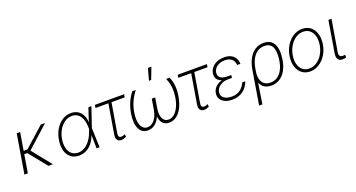

<svg xmlns="http://www.w3.org/2000/svg" viewBox="-53 -1546 4696 2531"><g transform="rotate(-20 2295.0 -281.0)"><path d="M175.3 -545.9 84.5 0H36.6L127.4 -545.9ZM524.9 -545.9 201.7 -253.4 106.9 -254.4 107.9 -297.4H187L464.8 -545.9ZM373.5 0 164.6 -258.8 207 -285.2 436 0Z M802.2 11.7Q732.4 11.2 687 -25.1Q641.6 -61.5 624 -125.5Q606.4 -189.5 620.1 -273.9Q633.8 -355 671.6 -418Q709.5 -481 765.9 -516.8Q822.3 -552.7 889.6 -552.7Q942.9 -552.7 982.4 -528.8Q1022 -504.9 1044.9 -460.9Q1067.9 -417 1069.8 -356L1085 -356.9L1081.5 -273.4L1090.8 0H1049.3L1042.5 -295.4Q1042 -342.3 1032.5 -382.1Q1022.9 -421.9 1003.9 -451.2Q984.9 -480.5 955.6 -496.6Q926.3 -512.7 886.2 -512.7Q831.5 -512.7 784.9 -480.7Q738.3 -448.7 706.1 -393.8Q673.8 -338.9 662.1 -269.5Q650.9 -198.7 664.6 -144.5Q678.2 -90.3 714.4 -59.8Q750.5 -29.3 806.2 -28.8Q841.8 -28.8 875.5 -43.9Q909.2 -59.1 939.2 -87.9Q969.2 -116.7 993.4 -157.5Q1017.6 -198.2 1034.7 -250.5L1132.8 -545.9H1174.8L1081.5 -271.5L1057.6 -187L1044.4 -186Q1018.1 -114.7 979.7 -71.3Q941.4 -27.8 896 -8.1Q850.6 11.7 802.2 11.7Z M1633.8 -545.9 1627 -504.4H1217.3L1224.1 -545.9ZM1404.8 -545.9H1448.7L1373 -94.2Q1369.1 -69.8 1372.8 -56.4Q1376.5 -43 1386.2 -38.1Q1396 -33.2 1410.2 -32.7Q1422.9 -32.7 1436.3 -36.9Q1449.7 -41 1460.9 -47.4L1466.3 -12.2Q1448.2 -1 1429.9 3.9Q1411.6 8.8 1394.5 9.3Q1356.9 8.8 1339.1 -16.8Q1321.3 -42.5 1329.6 -91.8Z M1748.5 -545.9H1797.4Q1762.2 -501 1738.3 -456.8Q1714.4 -412.6 1699.7 -368.2Q1685.1 -323.7 1677.2 -275.9Q1658.2 -161.6 1686.3 -96.4Q1714.4 -31.2 1777.3 -31.2Q1833.5 -31.2 1875.7 -82.5Q1918 -133.8 1932.6 -222.7L1956.5 -366.2H1994.1L1973.1 -241.7Q1960 -160.6 1931.6 -104.5Q1903.3 -48.3 1862.1 -19.3Q1820.8 9.8 1768.6 9.8Q1683.1 9.8 1647.2 -67.4Q1611.3 -144.5 1632.8 -277.3Q1646 -355 1674.8 -421.9Q1703.6 -488.8 1748.5 -545.9ZM2223.1 -545.9H2271.5Q2297.9 -488.8 2304.4 -421.9Q2311 -355 2297.9 -277.3Q2283.2 -189 2250.7 -124.3Q2218.3 -59.6 2171.4 -24.9Q2124.5 9.8 2067.4 9.8Q2015.6 9.8 1983.9 -19.3Q1952.1 -48.3 1942.4 -104.5Q1932.6 -160.6 1945.8 -241.7L1966.8 -366.2H2004.4L1980.5 -222.7Q1965.8 -133.8 1991.2 -82.5Q2016.6 -31.2 2072.3 -31.2Q2114.7 -31.2 2151.1 -60.8Q2187.5 -90.3 2214.6 -145.3Q2241.7 -200.2 2253.9 -275.9Q2261.2 -323.7 2261.5 -368.2Q2261.7 -412.6 2252.4 -456.8Q2243.2 -501 2223.1 -545.9ZM2002.4 -600.6 2047.4 -764.6H2096.2L2033.2 -600.6Z M2795.4 -545.9 2788.6 -504.4H2378.9L2385.7 -545.9ZM2566.4 -545.9H2610.4L2534.7 -94.2Q2530.8 -69.8 2534.4 -56.4Q2538.1 -43 2547.9 -38.1Q2557.6 -33.2 2571.8 -32.7Q2584.5 -32.7 2597.9 -36.9Q2611.3 -41 2622.6 -47.4L2627.9 -12.2Q2609.9 -1 2591.6 3.9Q2573.2 8.8 2556.2 9.3Q2518.6 8.8 2500.7 -16.8Q2482.9 -42.5 2491.2 -91.8Z M2996.6 -290H3046.4L3043 -261.7H2984.9Q2944.3 -261.7 2908.4 -246.6Q2872.6 -231.4 2848.4 -204.8Q2824.2 -178.2 2818.8 -142.6Q2810.5 -93.3 2849.1 -62Q2887.7 -30.8 2959.5 -30.8Q3029.8 -30.8 3076.7 -65.2Q3123.5 -99.6 3150.9 -159.7H3192.9Q3179.2 -121.1 3156.7 -89.6Q3134.3 -58.1 3103.8 -35.9Q3073.2 -13.7 3034.9 -2Q2996.6 9.8 2951.2 9.8Q2891.1 9.8 2848.9 -10.3Q2806.6 -30.3 2786.9 -65.4Q2767.1 -100.6 2774.4 -145.5Q2780.8 -185.5 2808.1 -218.3Q2835.4 -251 2882.6 -270.5Q2929.7 -290 2996.6 -290ZM3043.5 -267.6H2993.2Q2944.3 -267.6 2910.2 -278.1Q2876 -288.6 2856.2 -307.1Q2836.4 -325.7 2829.8 -350.6Q2823.2 -375.5 2827.6 -403.8Q2835.4 -448.7 2863.8 -482.2Q2892.1 -515.6 2936.5 -534.2Q2981 -552.7 3037.6 -552.7Q3090.3 -552.7 3128.7 -534.7Q3167 -516.6 3188.7 -481.9Q3210.4 -447.3 3211.9 -398.4H3167Q3161.1 -456.1 3126.5 -484.1Q3091.8 -512.2 3033.2 -512.7Q2969.2 -512.2 2925 -482.4Q2880.9 -452.6 2872.1 -401.9Q2863.8 -356.9 2894.3 -329.1Q2924.8 -301.3 2990.7 -300.8H3048.3Z M3254.9 203.1 3332 -264.6Q3347.7 -358.4 3383.3 -422.9Q3418.9 -487.3 3471.7 -520.3Q3524.4 -553.2 3590.3 -553.2Q3642.1 -553.2 3678 -533.2Q3713.9 -513.2 3733.6 -475.3Q3753.4 -437.5 3758.1 -382.8Q3762.7 -328.1 3751.5 -259.3L3750 -250Q3736.8 -171.9 3703.1 -113Q3669.4 -54.2 3617.7 -21.7Q3565.9 10.7 3498.5 11.2Q3443.4 10.7 3406.2 -11.5Q3369.1 -33.7 3350.8 -75.7Q3332.5 -117.7 3333 -178.2L3365.2 -209.5Q3362.3 -170.9 3368.9 -137.9Q3375.5 -105 3391.8 -80.8Q3408.2 -56.6 3435.3 -43.2Q3462.4 -29.8 3500.5 -29.8Q3557.6 -29.8 3599.6 -58.3Q3641.6 -86.9 3668.5 -137Q3695.3 -187 3706.1 -250.5L3707.5 -256.3Q3720.2 -336.9 3712.6 -394Q3705.1 -451.2 3674.3 -481.7Q3643.6 -512.2 3586.4 -511.7Q3528.8 -512.2 3485.1 -481Q3441.4 -449.7 3413.6 -394.3Q3385.7 -338.9 3374 -265.1L3301.3 203.1Z M4044.4 11.7Q3976.1 11.2 3929 -25.6Q3881.8 -62.5 3862.1 -127.2Q3842.3 -191.9 3855.5 -274.9Q3869.1 -356 3909.2 -418.7Q3949.2 -481.4 4007.3 -517.6Q4065.4 -553.7 4131.3 -553.2Q4200.2 -553.7 4247.1 -516.6Q4293.9 -479.5 4314 -414.8Q4334 -350.1 4320.8 -267.1Q4307.6 -186.5 4267.1 -123.5Q4226.6 -60.5 4168.7 -24.7Q4110.8 11.2 4044.4 11.7ZM4044.4 -28.8Q4103 -29.3 4152.1 -61.8Q4201.2 -94.2 4234.4 -150.1Q4267.6 -206.1 4278.8 -274.9Q4289.6 -341.3 4275.4 -395.5Q4261.2 -449.7 4224.6 -481.4Q4188 -513.2 4131.3 -513.2Q4073.7 -513.2 4024.7 -480.2Q3975.6 -447.3 3942.4 -391.6Q3909.2 -335.9 3897.9 -267.1Q3886.7 -200.7 3900.9 -146.7Q3915 -92.8 3951.9 -61Q3988.8 -29.3 4044.4 -28.8Z M4499.5 -545.9H4543L4468.8 -101.6Q4463.4 -68.4 4476.6 -52Q4489.7 -35.6 4511.2 -35.6Q4525.9 -35.6 4537.1 -37.4Q4548.3 -39.1 4550.8 -39.6L4547.9 1.5Q4542.5 2.9 4528.8 5.1Q4515.1 7.3 4493.7 6.8Q4456.1 7.3 4436.8 -20.8Q4417.5 -48.8 4425.8 -101.6Z"/></g></svg>

Font: Inter Tight ExtraLight
Style: Italic
Weight: 250
Italic angle: -9.39999°
Designer: Rasmus Andersson
Foundry: rsms
Version: Version 3.004